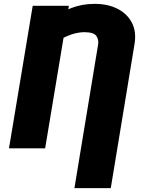

<svg xmlns="http://www.w3.org/2000/svg" viewBox="-20 -757 734 980"><path d="M545.4 203.1H359.9L481 -531.2Q484.4 -554.7 471.7 -573.5Q459 -592.3 411.6 -592.8Q348.1 -592.3 280.3 -550.3Q212.4 -508.3 138.2 -420.9L168.5 -594.7Q202.1 -630.4 246.6 -663.1Q291 -695.8 345.5 -716.6Q399.9 -737.3 463.4 -737.3Q530.3 -737.3 579.8 -712.2Q629.4 -687 653.3 -640.9Q677.2 -594.7 666.5 -531.2ZM331.5 -727.5 210.4 0H25.9L147 -727.5Z"/></svg>

Font: Inter 20pt Black
Style: Italic
Weight: 900
Italic angle: -9.3988°
Version: Version 4.001;git-66647c0bb